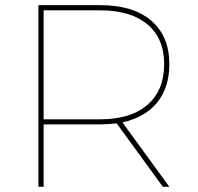

<svg xmlns="http://www.w3.org/2000/svg" viewBox="-20 -719 762 739"><path d="M451.2 -248 631.8 0H606.9L429.2 -244.1Q389.2 -240.2 365.2 -240.2H147.9V0H127.9V-699.2H365.2Q492.2 -699.2 562 -639.6Q631.8 -580.1 631.8 -472.2Q631.8 -381.8 585 -324.5Q538.1 -267.1 451.2 -248ZM611.8 -472.2Q611.8 -571.3 547.4 -625.2Q482.9 -679.2 365.2 -679.2H147.9V-259.8H365.2Q482.9 -259.8 547.4 -315.4Q611.8 -371.1 611.8 -472.2Z"/></svg>

Font: Montserrat
Style: Thin
Weight: 250
Designer: Julieta Ulanovsky
Foundry: Julieta Ulanovsky
Version: Version 1.000;PS 002.000;hotconv 1.0.70;makeotf.lib2.5.58329